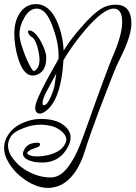

<svg xmlns="http://www.w3.org/2000/svg" viewBox="-70 -537 662 938"><path d="M165 381Q114 381 59 346Q-2 306 -33 248Q-50 217 -50 185Q-50 152 -31 123Q-19 104 -1 89Q17 74 40 64Q85 44 128 44Q163 44 189 50.5Q215 57 232 68Q275 96 275 135Q275 162 254 194Q214 257 136 257Q108 257 89 252Q70 247 59 240Q42 229 42 214Q42 204 50 191Q65 166 95 162Q101 161 105 160.5Q109 160 113 160Q118 160 122 162Q126 165 126 168Q126 171 123 176Q118 182 95 189Q82 193 74.5 198Q67 203 64 207Q63 209 63 211Q63 215 68 218Q82 227 110 227Q117 227 125 226.5Q133 226 141 225Q165 222 183 215.5Q201 209 213 202Q231 192 244 173Q254 156 254 145Q254 119 218 95Q202 84 180.5 78.5Q159 73 133 72Q110 72 88 76Q66 80 45 89Q-2 106 -17 130Q-31 152 -31 174Q-31 195 -18 221Q-7 239 9 256.5Q25 274 48 289Q111 330 178 330Q231 330 275 261Q293 234 308 201Q323 168 336 131Q348 99 363.5 55Q379 11 396.5 -37.5Q414 -86 431 -132Q448 -178 462.5 -216Q477 -254 487 -276Q507 -324 517 -362.5Q527 -401 527 -429Q527 -495 485 -495Q437 -495 348 -393Q282 -315 240 -243Q230 -69 167 -6Q142 18 125 18Q102 18 102 -13Q102 -51 216 -249V-268Q216 -331 186 -410Q155 -495 110 -495Q73 -495 48 -449Q25 -409 25 -370Q25 -343 41 -299Q45 -286 50 -273Q55 -260 61 -246Q87 -190 95 -190H97Q123 -203 123 -247Q123 -268 113 -307Q101 -347 87 -355Q67 -367 67 -383Q67 -388 72 -388Q100 -388 130 -334Q156 -285 156 -255Q156 -183 102 -169Q98 -168 89 -168Q45 -168 19 -251Q0 -312 0 -373Q0 -430 24 -469Q54 -517 106 -517Q171 -517 209 -431Q237 -367 241 -290Q277 -348 328 -405Q388 -475 434 -500Q462 -514 495 -514Q572 -514 572 -422Q572 -363 520 -258Q498 -215 482 -173Q466 -131 452 -96Q432 -45 410.5 12.5Q389 70 371.5 120Q354 170 345 200Q327 257 302 296Q256 366 193 378Q180 381 165 381ZM144 -23Q161 -23 179 -66Q194 -101 197 -123L205 -178L166 -106Q138 -57 138 -34Q138 -23 144 -23Z"/></svg>

Font: Ole
Style: Regular
Weight: 400
Designer: Robert E. Leuschke
Foundry: Robert E. Leuschke
Version: Version 1.010; ttfautohint (v1.8.3)